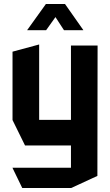

<svg xmlns="http://www.w3.org/2000/svg" viewBox="-20 -743 554 966"><path d="M92 203 43 102V101H337V-11H106L43 -139V-483L176 -519H177V-140H337V-514H471L470 142L338 203ZM302 -591 259 -657 212 -591H117V-592L211 -723H306H307L399 -592V-591Z"/></svg>

Font: Foldit Thin SemiBold
Style: Regular
Weight: 600
Version: Version 1.003